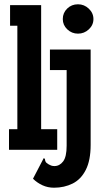

<svg xmlns="http://www.w3.org/2000/svg" viewBox="-20 -699 478 896"><path d="M344 -542Q315 -542 294 -562Q273 -582 273 -610Q273 -639 293.5 -659Q314 -679 344 -679Q373 -679 394.5 -658.5Q416 -638 416 -610Q416 -582 394.5 -562Q373 -542 344 -542ZM22 0V-96H61V-579H27V-675H172V-96H247V0ZM232 177Q203 177 178 165.5Q153 154 134 135L184 39Q190 41 190 45Q190 49 192.5 55Q195 61 207 68Q212 71 218.5 73.5Q225 76 234 76Q258 76 274.5 54.5Q291 33 291 -19V-372H213V-468H403V-23Q403 49 380.5 93.5Q358 138 319 157.5Q280 177 232 177Z"/></svg>

Font: Inconsolata SemiCondensed ExtraBold
Style: Regular
Weight: 800
Width: 4
Monospace: yes
Designer: Raph Levien, Cyreal, Brenton Simpson
Foundry: Raph Levien, Cyreal, Google
Version: Version 3.100; ttfautohint (v1.8.4.7-5d5b)